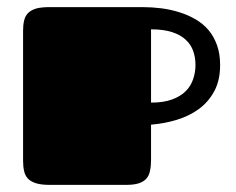

<svg xmlns="http://www.w3.org/2000/svg" viewBox="-20 -520 665 540"><path d="M523.4 -297.9Q517.1 -278.3 502.4 -263.7Q487.8 -249 463.9 -240.2Q439.9 -231.4 404.8 -231.4V-437.5Q439.9 -437.5 463.9 -429.7Q487.8 -421.9 502.4 -408.2Q517.1 -394.5 523.4 -376.5Q529.8 -357.9 529.8 -337.4Q529.8 -316.9 523.4 -297.9ZM590.3 -393.1Q581.5 -417.5 566.4 -435.5Q550.8 -453.6 529.8 -465.8Q508.8 -478 484.9 -485.4Q460.4 -493.2 434.1 -496.6Q407.2 -500 380.9 -500H120.1Q96.7 -500 82 -496.1Q67.4 -491.7 59.1 -483.4Q50.8 -475.1 47.9 -462.4Q44.9 -450.2 44.9 -434.1V-67.9Q44.9 -51.3 47.9 -38.6Q50.8 -25.4 59.1 -17.1Q67.4 -8.8 82 -4.4Q96.7 0 120.1 0H334Q356.4 0 370.1 -4.4Q383.8 -8.8 391.6 -17.6Q399.4 -26.4 401.9 -39.6Q404.8 -52.7 404.8 -70.3V-169.4Q442.4 -172.4 477.5 -183.1Q512.7 -193.8 540 -213.9Q566.9 -233.9 583 -264.2Q599.1 -294.4 599.1 -336.9Q599.1 -368.7 590.3 -393.1Z"/></svg>

Font: Fascinate Cyrillic
Style: Regular
Weight: 900
Designer: Denis Ignatov
Foundry: Astigmatic (AOETI)
Version: Version 1.00 November 30, 2018, initial release